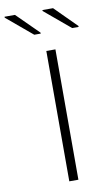

<svg xmlns="http://www.w3.org/2000/svg" viewBox="-153 -949 567 998"><g transform="rotate(-10 131.0 -450.5)"><path d="M129 0V-688H177V0ZM316 -782H282L146 -896V-901H202L316 -787ZM116 -782H82L-54 -896V-901H1L116 -787Z"/></g></svg>

Font: Saira Expanded ExtraLight
Style: Regular
Weight: 250
Width: 7
Designer: Hector Gatti with collaboration of the Omnibus-Type team
Foundry: Omnibus-Type
Version: Version 1.101